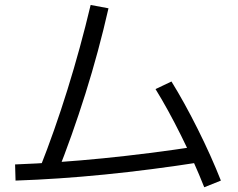

<svg xmlns="http://www.w3.org/2000/svg" viewBox="-20 -747 978 789"><path d="M352.5 -726.6 425.8 -712.9Q385.7 -536.1 331.1 -362.3Q276.4 -188.5 212.9 -29.3L143.6 -55.7Q204.1 -208 257.3 -378.9Q310.5 -549.8 352.5 -726.6ZM796.9 -146.5 807.6 -81.1Q395.5 -16.6 43.9 -4.9L42 -71.3Q387.7 -84 796.9 -146.5ZM619.1 -380.9 684.6 -412.1Q737.3 -327.1 792.5 -216.8Q847.7 -106.4 887.7 -4.9L819.3 22.5Q778.3 -81.1 724.1 -189.9Q669.9 -298.8 619.1 -380.9Z"/></svg>

Font: WEMIX Pretendard Variable
Style: Regular
Weight: 400
Designer: Base glyphs from Inter by Rasmus Andersson; Hangeul glyphs from Noto Sans CJK(Source Han Sans) by Jang Soo-young and Kan
Foundry: Kil Hyung-jin
Version: Version 1.000;Glyphs 3.2 (3208)